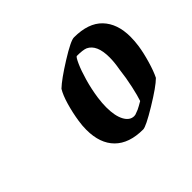

<svg xmlns="http://www.w3.org/2000/svg" viewBox="-96 -812 621 621"><g transform="rotate(-45 214.5 -501.5)"><path d="M115 -446Q115 -465 118 -484Q123 -517 132 -548Q141 -579 152 -597Q174 -618 228.5 -652Q283 -686 298 -686Q364 -686 396.5 -652Q429 -618 429 -558Q429 -539 426 -518Q422 -491 412.5 -458.5Q403 -426 393 -406Q373 -386 316 -351.5Q259 -317 246 -317Q182 -317 148.5 -350.5Q115 -384 115 -446ZM268 -371Q278 -374 290 -381Q302 -388 304 -389Q310 -406 317.5 -440Q325 -474 329 -509Q334 -536 334 -559Q334 -617 302 -632Q290 -637 262 -637Q258 -636 248.5 -615Q239 -594 229.5 -561Q220 -528 215 -493Q212 -471 212 -452Q212 -413 224 -390.5Q236 -368 256 -368Q262 -368 268 -371Z"/></g></svg>

Font: Grenze Medium
Style: Italic
Weight: 500
Italic angle: -10°
Designer: Renata Polastri
Foundry: Omnibus-Type
Version: Version 1.002; ttfautohint (v1.8)